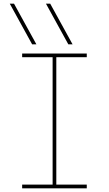

<svg xmlns="http://www.w3.org/2000/svg" viewBox="-20 -1020 590 1040"><path d="M154 -780 33 -1000H56L177 -780ZM350 -780 229 -1000H252L373 -780ZM100 0V-20H265V-710H100V-730H450V-710H285V-20H450V0Z"/></svg>

Font: M PLUS Code Latin SemiExpanded Thin
Style: Regular
Weight: 250
Width: 6
Designer: Coji Morishita
Foundry: UNDERFOREST DESIGN
Version: Version 1.002; ttfautohint (v1.8.3)